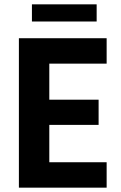

<svg xmlns="http://www.w3.org/2000/svg" viewBox="-20 -864 556 884"><path d="M67 0V-688H471V-571H207V-405H434V-289H207V-117H471V0ZM127 -765V-844H425V-765Z"/></svg>

Font: Saira Semi Condensed SemiBold
Style: Regular
Weight: 600
Width: 4
Designer: Hector Gatti with collaboration of the Omnibus-Type team
Foundry: Omnibus-Type
Version: Version 1.001; ttfautohint (v1.8)